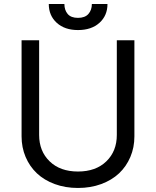

<svg xmlns="http://www.w3.org/2000/svg" viewBox="-20 -929 781 962"><path d="M440.3 -909.1H518.5Q518.5 -850.9 478.3 -814.6Q438.2 -778.4 370.7 -778.4Q304.3 -778.4 264.4 -814.6Q224.4 -850.9 224.4 -909.1H302.6Q302.6 -878.6 319.1 -859Q335.6 -839.5 370.7 -839.5Q405.9 -839.5 423.1 -859.2Q440.3 -878.9 440.3 -909.1ZM565.3 -727.3H653.4V-245.7Q653.4 -190.3 633.2 -142.6Q612.9 -94.8 576.5 -60.5Q540.1 -26.3 487 -6.7Q433.9 12.8 370.7 12.8Q307.5 12.8 254.4 -6.7Q201.3 -26.3 165 -60.5Q128.6 -94.8 108.3 -142.6Q88.1 -190.3 88.1 -245.7V-727.3H176.1V-252.8Q176.1 -171.5 228.7 -120.6Q281.2 -69.6 370.7 -69.6Q460.2 -69.6 512.8 -120.6Q565.3 -171.5 565.3 -252.8Z"/></svg>

Font: TID UI
Style: Regular
Weight: 400
Designer: The TID Project Authors
Foundry: Bakken & Bæck
Version: Version 1.001;hotconv 1.0.109;makeotfexe 2.5.65596